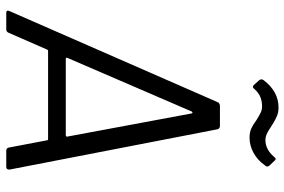

<svg xmlns="http://www.w3.org/2000/svg" viewBox="-172 -760 932 629"><g transform="rotate(90 294.5 -446.0)"><path d="M464 -8 440 -134Q440 -137 437 -137H147Q144 -137 143 -134L88 -8Q85 0 76 0H23Q12 0 17 -11L315 -692Q316 -696 320 -698Q324 -700 327 -700H393Q397 -700 400 -698Q403 -696 404 -692L536 -11V-9Q536 0 527 0H474Q466 0 464 -8ZM173 -195H424Q426 -195 427.5 -197Q429 -199 428 -200L352 -608Q351 -610 349.5 -610Q348 -610 346 -608L170 -200Q169 -198 170 -196.5Q171 -195 173 -195ZM375 -819Q359 -829 349.5 -833.5Q340 -838 329 -838Q312 -838 298.5 -832.5Q285 -827 272 -813Q266 -804 259 -811L243 -829Q238 -836 243 -843Q280 -892 333 -892Q348 -892 360 -887Q372 -882 381 -876.5Q390 -871 393 -869Q396 -867 405.5 -861Q415 -855 423 -852Q431 -849 439 -849Q470 -849 494 -877Q501 -887 507 -879L523 -862Q526 -859 526 -855Q526 -851 522 -847Q505 -823 481 -810Q457 -797 432 -797Q414 -797 401 -803Q388 -809 375 -819Z"/></g></svg>

Font: Barlow
Style: Italic
Weight: 400
Italic angle: -7°
Designer: Jeremy Tribby
Foundry: Tribby Type
Version: Version 1.408